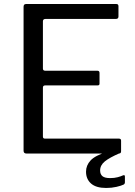

<svg xmlns="http://www.w3.org/2000/svg" viewBox="-20 -762 668 953"><path d="M97 -728Q97 -742 109 -742H558Q568 -742 568 -731V-680Q568 -668 555 -668H206Q193 -668 193 -656V-422Q193 -411 204 -411H463Q474 -411 474 -400V-347Q474 -343 472 -340.5Q470 -338 463 -338H204Q193 -338 193 -327V-84Q193 -74 203 -74H570Q581 -74 581 -64V-11Q581 -6 578.5 -3Q576 0 570 0H111Q97 0 97 -14V-728ZM407 90Q407 59 429.5 34.5Q452 10 513 -9L575 -2Q524 20 500.5 39Q477 58 477 84Q477 103 488.5 112.5Q500 122 527 122Q548 122 564.5 117.5Q581 113 589 109Q600 104 600 114V143Q600 150 594 154Q582 160 558 165.5Q534 171 507 171Q457 171 432 149Q407 127 407 90Z"/></svg>

Font: Libre Franklin
Style: Regular
Weight: 400
Designer: Pablo Impallari, Rodrigo Fuenzalida, Nhung Nguyen
Foundry: Impallari Type
Version: Version 3.000